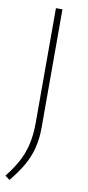

<svg xmlns="http://www.w3.org/2000/svg" viewBox="-100 -778 451 986"><g transform="rotate(10 125.0 -285.0)"><path d="M26 170 2 152Q38 107 61.5 63.5Q85 20 96.5 -29.8Q108 -79.5 108 -143V-740H142V-125Q142 -65.5 129.8 -16.8Q117.5 32 91.8 77Q66 122 26 170Z"/></g></svg>

Font: Encode Sans Exp Th
Style: Regular
Weight: 100
Width: 7
Designer: Multiple Designers
Foundry: Impallari Type
Version: Version 3.002; ttfautohint (v1.8.3) -l 8 -r 50 -G 200 -x 14 